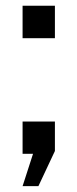

<svg xmlns="http://www.w3.org/2000/svg" viewBox="-20 -532 266 664"><path d="M169.9 -399.9H58.1V-512.2H169.9ZM169.9 -9.8 112.8 111.8H58.1L94.2 0H58.1V-111.8H169.9Z"/></svg>

Font: BaseOne
Style: Regular
Weight: 400
Designer: Domenico Catapano
Foundry: Design by Basse
Version: Version 1.000;PS 001.001;hotconv 1.0.56